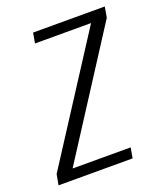

<svg xmlns="http://www.w3.org/2000/svg" viewBox="-139 -671 638 749"><g transform="rotate(-20 180.0 -297.0)"><path d="M-24.5 0H283L290.5 -43H50.5L51 -45.5L376 -550L383.5 -594H86L78.5 -551.5H311L310.5 -550.5L-16.5 -44Z"/></g></svg>

Font: Anybody SemiCondensed Light
Style: Italic
Weight: 300
Width: 4
Italic angle: -10°
Version: Version 1.113;gftools[0.9.25]